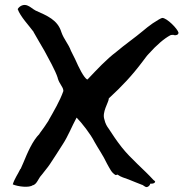

<svg xmlns="http://www.w3.org/2000/svg" viewBox="-20 -748 780 782"><path d="M32 3C53 12 99 18 114 6H116C132 -1 135 -20 150 -36C158 -47 173 -64 183 -79C199 -103 217 -131 236 -161C257 -193 272 -232 292 -269C312 -249 349 -202 365 -170C380 -143 400 -115 416 -81C427 -62 434 -44 451 -35C453 -35 456 -36 458 -37L460 -36C474 -26 486 -24 504 -17C522 -10 540 -2 559 5H560C566 9 573 14 576 14C584 14 591 7 592 0H597C611 0 612 -8 612 -8C612 -9 610 -12 605 -15C566 -58 514 -100 476 -148C451 -180 442 -195 422 -225C416 -233 409 -244 405 -262C395 -291 422 -331 423 -345V-347L425 -349C476 -396 517 -439 562 -499C570 -509 577 -520 585 -528C619 -566 649 -591 673 -604C677 -606 682 -606 686 -606H687L688 -605C697 -603 707 -606 707 -615C704 -630 660 -675 641 -675C637 -675 620 -665 602 -653C588 -643 572 -631 562 -622C530 -595 488 -566 454 -537C413 -506 377 -467 338 -426L335 -424C320 -434 302 -471 286 -507L269 -541C259 -569 240 -588 230 -617C215 -667 172 -684 125 -705C112 -712 105 -720 93 -725C76 -733 59 -723 52 -711C63 -680 99 -643 117 -618V-617C131 -592 146 -567 161 -541C176 -513 206 -460 215 -431V-430C222 -405 237 -395 238 -379V-377C224 -337 199 -295 178 -258V-257C166 -238 153 -220 141 -204V-203C112 -174 92 -126 75 -85L64 -60H63C53 -39 39 -20 32 3ZM365 -170H366Z"/></svg>

Font: Vapor
Style: Lit
Weight: 300
Foundry: Cannot Into Space Fonts
Version: Version 0.179